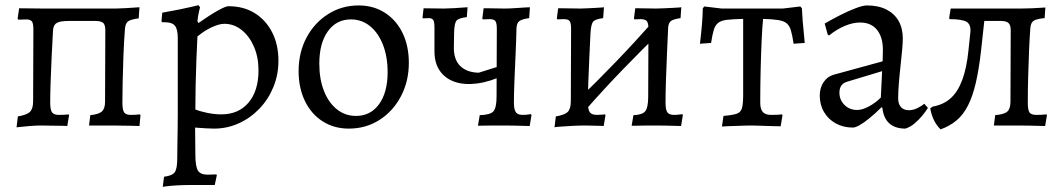

<svg xmlns="http://www.w3.org/2000/svg" viewBox="-20 -485 4107 742"><path d="M44 7 49 -35Q84 -41 96 -53Q108 -65 108 -94L109 -372Q109 -395 103 -402.5Q97 -410 81 -410Q77 -410 68.5 -409.5Q60 -409 51 -409L48 -413L54 -453Q74 -453 102 -452.5Q130 -452 149 -452H427Q440 -452 465.5 -453.5Q491 -455 519 -457L516 -414Q485 -410 475 -402.5Q465 -395 463 -375Q459 -324 457 -269.5Q455 -215 454 -167.5Q453 -120 453 -89Q453 -61 459.5 -51Q466 -41 485 -41Q494 -41 504 -41.5Q514 -42 520 -43L523 -40L519 2Q504 1 484.5 1Q465 1 446.5 0.5Q428 0 415 0H324L329 -40Q361 -43 373.5 -54Q386 -65 386 -92L387 -368Q387 -391 377.5 -397.5Q368 -404 350 -404H245Q214 -404 200.5 -397Q187 -390 185 -370Q182 -317 179.5 -263.5Q177 -210 175.5 -164.5Q174 -119 174 -89Q174 -61 181 -51Q188 -41 207 -41Q217 -41 228 -41.5Q239 -42 245 -43L247 -40L240 2Q226 1 206.5 1Q187 1 168.5 0.5Q150 0 137 0Q121 0 95 2Q69 4 44 7Z M609 237 614 198Q646 194 655.5 180.5Q665 167 665 126Q665 110 665.5 79Q666 48 666.5 14.5Q667 -19 667 -40V-338Q667 -372 656 -385.5Q645 -399 618 -399H607L604 -403L607 -436Q642 -442 674 -448.5Q706 -455 726.5 -460Q747 -465 747 -465L753 -457Q753 -457 749 -440Q745 -423 743 -403L747 -396Q791 -427 821.5 -444Q852 -461 863 -461Q921 -461 964 -434.5Q1007 -408 1031.5 -360.5Q1056 -313 1056 -250Q1056 -196 1036.5 -148.5Q1017 -101 982.5 -65Q948 -29 903 -8.5Q858 12 807 12Q795 12 778 11Q761 10 747.5 9Q734 8 734 8Q734 33 734.5 59Q735 85 735 111Q735 157 744.5 173.5Q754 190 782 190Q790 190 799 189.5Q808 189 816 189L818 192L810 230Q798 230 786 230Q774 230 762.5 230Q751 230 739 230Q727 230 715 230Q687 230 662.5 231.5Q638 233 623.5 235Q609 237 609 237ZM835 -43Q902 -43 940.5 -88.5Q979 -134 979 -213Q979 -264 961.5 -304.5Q944 -345 914 -369Q884 -393 847 -393Q827 -393 798 -379.5Q769 -366 743 -344Q741 -303 739 -254Q737 -205 736 -155Q735 -105 735 -62Q755 -54 782.5 -48.5Q810 -43 835 -43Z M1328 12Q1271 12 1227 -16Q1183 -44 1158.5 -94.5Q1134 -145 1134 -210Q1134 -282 1164.5 -339.5Q1195 -397 1248 -430.5Q1301 -464 1366 -464Q1423 -464 1467 -436Q1511 -408 1535.5 -358Q1560 -308 1560 -242Q1560 -171 1529.5 -113Q1499 -55 1446.5 -21.5Q1394 12 1328 12ZM1356 -37Q1412 -37 1445 -82.5Q1478 -128 1478 -206Q1478 -266 1460 -312Q1442 -358 1410 -384Q1378 -410 1336 -410Q1280 -410 1247 -364Q1214 -318 1214 -239Q1214 -179 1232 -133.5Q1250 -88 1282 -62.5Q1314 -37 1356 -37Z M2027 2Q2025 2 2007.5 1.5Q1990 1 1968 0.5Q1946 0 1928 0Q1915 0 1892 0Q1869 0 1849.5 0.5Q1830 1 1827 1L1834 -40Q1875 -41 1887 -55Q1899 -69 1899 -112L1900 -373Q1900 -396 1894.5 -403.5Q1889 -411 1872 -411Q1865 -411 1855.5 -410.5Q1846 -410 1846 -410L1844 -414L1849 -453Q1851 -453 1866 -453Q1881 -453 1899.5 -452.5Q1918 -452 1931 -452Q1948 -452 1969 -453.5Q1990 -455 2007 -456Q2024 -457 2028 -457L2025 -415Q1997 -411 1987 -403.5Q1977 -396 1976 -376Q1975 -329 1972.5 -275Q1970 -221 1968 -171Q1966 -121 1966 -87Q1966 -55 1979 -46Q1992 -37 2032 -44L2034 -40ZM1931 -196Q1874 -169 1824.5 -162.5Q1775 -156 1738 -168.5Q1701 -181 1680 -211Q1659 -241 1659 -287V-379Q1659 -400 1654.5 -407.5Q1650 -415 1636 -415Q1633 -415 1627 -414.5Q1621 -414 1614 -414L1613 -418L1617 -453L1696 -452Q1710 -452 1735 -453.5Q1760 -455 1787 -457L1784 -419Q1752 -415 1744 -405Q1736 -395 1735 -361L1734 -304Q1733 -255 1758.5 -230Q1784 -205 1830 -204L1932 -236Z M2242 -59 2209 -95Q2286 -169 2361 -247Q2436 -325 2507 -406L2540 -370Q2463 -295 2388 -217.5Q2313 -140 2242 -59ZM2123 7 2128 -35Q2163 -41 2174.5 -53Q2186 -65 2186 -95L2187 -373Q2187 -396 2181.5 -403.5Q2176 -411 2159 -411Q2152 -411 2143 -410.5Q2134 -410 2134 -410L2132 -414L2137 -453Q2137 -453 2152.5 -453Q2168 -453 2188.5 -452.5Q2209 -452 2224 -452Q2236 -452 2251.5 -453Q2267 -454 2281.5 -454.5Q2296 -455 2305 -456Q2314 -457 2314 -457L2311 -415Q2280 -411 2272 -401Q2264 -391 2262 -357Q2260 -313 2257.5 -262.5Q2255 -212 2253.5 -166Q2252 -120 2252 -89Q2252 -61 2259.5 -51Q2267 -41 2287 -41Q2297 -41 2307.5 -42Q2318 -43 2318 -43L2320 -40L2313 2Q2313 2 2305.5 1.5Q2298 1 2287 1Q2276 1 2264 0.5Q2252 0 2242 0Q2219 0 2191.5 1.5Q2164 3 2144 4.5Q2124 6 2123 7ZM2612 2Q2612 2 2595 1.5Q2578 1 2555 0.5Q2532 0 2513 0Q2503 0 2487.5 0Q2472 0 2456.5 0.5Q2441 1 2431 1Q2421 1 2421 1L2428 -40Q2462 -41 2473.5 -55Q2485 -69 2485 -112L2486 -373Q2486 -396 2479.5 -403.5Q2473 -411 2456 -411Q2450 -411 2441 -410.5Q2432 -410 2432 -410L2430 -414L2435 -453Q2435 -453 2449.5 -453Q2464 -453 2483.5 -452.5Q2503 -452 2516 -452Q2530 -452 2546.5 -453Q2563 -454 2578.5 -454.5Q2594 -455 2603.5 -456Q2613 -457 2613 -457L2610 -415Q2582 -411 2572.5 -403.5Q2563 -396 2562 -376Q2560 -329 2557.5 -274.5Q2555 -220 2553.5 -171Q2552 -122 2552 -89Q2552 -61 2559 -51Q2566 -41 2585 -41Q2596 -41 2606.5 -42.5Q2617 -44 2617 -44L2619 -40Z M2770 4 2776 -37Q2811 -40 2827 -45.5Q2843 -51 2847.5 -67.5Q2852 -84 2852 -118V-412Q2813 -411 2790.5 -408.5Q2768 -406 2756 -397Q2744 -388 2738.5 -369.5Q2733 -351 2728 -319L2685 -316Q2687 -333 2689 -351Q2691 -369 2692.5 -387.5Q2694 -406 2695 -423Q2696 -440 2696 -453L2702 -460L2769 -452H3005L3073 -460L3079 -453Q3080 -430 3082 -404.5Q3084 -379 3086.5 -356.5Q3089 -334 3090 -319L3047 -316Q3042 -349 3036.5 -367.5Q3031 -386 3020 -395Q3009 -404 2987.5 -407.5Q2966 -411 2929 -412Q2926 -384 2923.5 -330Q2921 -276 2919.5 -212Q2918 -148 2918 -89Q2918 -63 2928 -52Q2938 -41 2960 -41Q2973 -41 2984.5 -41.5Q2996 -42 3002 -43L3004 -40L2997 3Q2984 3 2968 2.5Q2952 2 2936 1.5Q2920 1 2905.5 0.5Q2891 0 2881 0Q2871 0 2857.5 0.5Q2844 1 2828.5 1.5Q2813 2 2797.5 2.5Q2782 3 2770 4Z M3479 12Q3439 12 3416.5 -8.5Q3394 -29 3390 -69L3386 -70Q3362 -46 3340.5 -28.5Q3319 -11 3302.5 -1.5Q3286 8 3276 8Q3239 8 3210 -8Q3181 -24 3164.5 -52Q3148 -80 3148 -116Q3148 -145 3162.5 -167Q3177 -189 3201 -196L3391 -248L3392 -292Q3392 -342 3369 -370Q3346 -398 3304 -398Q3276 -398 3245 -385Q3214 -372 3184 -348L3179 -351L3167 -394Q3193 -409 3225 -425.5Q3257 -442 3286 -453Q3315 -464 3330 -464Q3374 -464 3405 -448.5Q3436 -433 3452.5 -404.5Q3469 -376 3469 -335Q3469 -322 3466.5 -293Q3464 -264 3460 -228.5Q3456 -193 3453.5 -160Q3451 -127 3451 -105Q3451 -83 3462 -71Q3473 -59 3492 -59Q3509 -59 3526 -67.5Q3543 -76 3552 -84L3566 -68Q3558 -55 3544.5 -38.5Q3531 -22 3514.5 -8Q3498 6 3479 12ZM3293 -60Q3312 -60 3337.5 -73.5Q3363 -87 3384 -108L3389 -210L3253 -169Q3224 -160 3224 -127Q3224 -99 3243.5 -79.5Q3263 -60 3293 -60Z M3615 15Q3584 -15 3575 -66L3584 -73Q3625 -80 3653 -104.5Q3681 -129 3698.5 -175.5Q3716 -222 3723 -293L3730 -360Q3733 -389 3716.5 -400Q3700 -411 3650 -411L3648 -415L3654 -452H3926Q3943 -452 3967.5 -453Q3992 -454 4020 -456L4017 -415Q3986 -412 3975 -405Q3964 -398 3962 -378Q3959 -341 3957 -292Q3955 -243 3953.5 -191Q3952 -139 3952 -89Q3952 -60 3958.5 -50.5Q3965 -41 3985 -41Q3994 -41 4005.5 -41.5Q4017 -42 4024 -43L4026 -40L4019 2Q3984 1 3956.5 0.5Q3929 0 3914 0H3821L3826 -40Q3861 -43 3873 -54Q3885 -65 3885 -92L3886 -368Q3886 -388 3877.5 -396Q3869 -404 3848 -404H3751L3786 -423L3771 -286Q3763 -216 3751 -164.5Q3739 -113 3721 -77.5Q3703 -42 3677 -20Q3651 2 3615 15Z"/></svg>

Font: Alegreya
Style: Regular
Weight: 400
Designer: Juan Pablo del Peral
Foundry: Huerta Tipografica
Version: Version 2.009